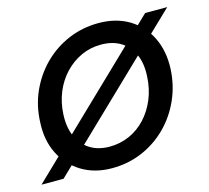

<svg xmlns="http://www.w3.org/2000/svg" viewBox="-120 -833 1051 967"><g transform="rotate(-15 405.5 -350.0)"><path d="M-16 0 712 -700H827L99 0ZM350 12Q260 12 192.5 -29Q125 -70 89.5 -141Q54 -212 59 -304Q62 -391 95.5 -465Q129 -539 185 -594.5Q241 -650 314.5 -681Q388 -712 471 -712Q563 -712 630 -671.5Q697 -631 732 -559.5Q767 -488 763 -396Q759 -310 725.5 -235.5Q692 -161 636 -105.5Q580 -50 507 -19Q434 12 350 12ZM366 -96Q421 -96 469.5 -117.5Q518 -139 555 -179Q592 -219 614 -272.5Q636 -326 639 -389Q643 -455 622 -503Q601 -551 558.5 -577.5Q516 -604 455 -604Q400 -604 352 -582Q304 -560 266.5 -520.5Q229 -481 207 -428Q185 -375 182 -312Q179 -246 200.5 -197.5Q222 -149 264.5 -122.5Q307 -96 366 -96Z"/></g></svg>

Font: DM Sans SemiBold
Style: Italic
Weight: 600
Italic angle: -10°
Designer: Colophon Foundry, Jonny Pinhorn
Foundry: Colophon Foundry
Version: Version 4.004;gftools[0.9.30]